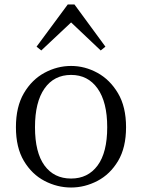

<svg xmlns="http://www.w3.org/2000/svg" viewBox="-20 -822 634 856"><path d="M297 -722 164 -597 143 -614 282 -802H312L450 -614L429 -597ZM297 -26Q372 -26 415 -84Q458 -142 458 -255Q458 -367 415 -427.5Q372 -488 297 -488Q221 -488 178.5 -427.5Q136 -367 136 -255Q136 -142 178.5 -84Q221 -26 297 -26ZM297 -528Q358 -528 414 -497.5Q470 -467 506 -406.5Q542 -346 542 -255Q542 -164 506.5 -104.5Q471 -45 414.5 -15.5Q358 14 297 14Q235 14 178.5 -15.5Q122 -45 86.5 -104.5Q51 -164 51 -255Q51 -346 86.5 -406.5Q122 -467 178.5 -497.5Q235 -528 297 -528Z"/></svg>

Font: Shippori Mincho TTF
Style: Regular
Weight: 400
Version: Version 2.100